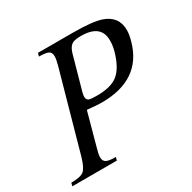

<svg xmlns="http://www.w3.org/2000/svg" viewBox="-149 -811 959 959"><g transform="rotate(-30 330.5 -331.5)"><path d="M340.3 -288.6Q312.5 -288.6 256.3 -294.4L205.1 -107.4Q194.8 -73.2 194.8 -56.2Q194.8 -33.2 211.4 -25.4Q225.6 -18.1 264.2 -18.1L259.3 0H2.4L7.3 -18.1Q61 -18.1 80.3 -33.9Q99.6 -49.8 115.7 -106L242.2 -557.6Q251 -589.4 251 -606.9Q251 -629.9 235.4 -637.2Q219.7 -644.5 182.1 -644.5L187.5 -663.1H386.2Q499.5 -663.1 549.8 -646.5Q628.9 -619.6 628.9 -540Q628.9 -513.2 618.7 -478.5Q565.9 -288.6 340.3 -288.6ZM414.6 -628.9Q381.3 -628.9 366.2 -621.1Q348.6 -612.3 338.4 -584.5Q334.5 -574.2 326.7 -544.4L281.7 -383.8Q270.5 -345.2 288.6 -335.4Q297.4 -330.6 337.9 -330.6Q416 -330.6 455.1 -360.8Q497.6 -393.1 521.5 -477.5Q530.3 -510.7 529.8 -537.1Q530.3 -628.9 414.6 -628.9Z"/></g></svg>

Font: Accordance
Style: Italic
Weight: 400
Italic angle: -11°
Version: Version 1.2 (build January 31, 2020) Miklal Software Solutio